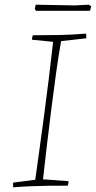

<svg xmlns="http://www.w3.org/2000/svg" viewBox="-20 -790 408 817"><path d="M36 7Q35 -5 36 -13L130 -25Q137 -77 147 -147.5Q157 -218 167.5 -298Q178 -378 188 -458.5Q198 -539 206 -612L116 -621Q116 -632 120 -640Q180 -640 233 -641Q286 -642 346 -647Q348 -639 347 -627L240 -615Q229 -553 218.5 -478Q208 -403 198 -323Q188 -243 179 -166.5Q170 -90 163 -27L272 -19Q271 -14 270.5 -9.5Q270 -5 268 0Q221 0 183.5 0.5Q146 1 110.5 2.5Q75 4 36 7ZM133 -744 128 -752 132 -770 298 -767 358 -770 368 -763 363 -744Z"/></svg>

Font: Labrada ExtraLight
Style: Italic
Weight: 200
Italic angle: -7°
Designer: Mercedes Jáuregui
Foundry: Omnibus-Type Team
Version: Version 1.000; ttfautohint (v1.8.4.7-5d5b)